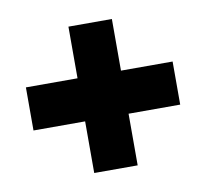

<svg xmlns="http://www.w3.org/2000/svg" viewBox="-55 -459 571 531"><g transform="rotate(-10 230.0 -193.5)"><path d="M436 -133H291V12H169V-133H24V-254H169V-399H291V-254H436Z"/></g></svg>

Font: Lalezar
Style: Regular
Weight: 400
Designer: Borna Izadpanah
Foundry: Borna Izadpanah
Version: Version 1.004